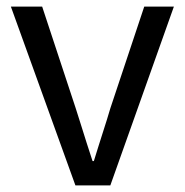

<svg xmlns="http://www.w3.org/2000/svg" viewBox="-20 -563 561 583"><path d="M108 -543 210 -234 229 -174Q235 -155 243 -129.5Q251 -104 261 -74H265L279 -119Q312 -222 315 -234L418 -543H508L315 0H209L13 -543Z"/></svg>

Font: Noto Sans SC
Style: Regular
Weight: 400
Designer: Ryoko NISHIZUKA ____ (kana & ideographs); Paul D. Hunt (Latin, Greek & Cyrillic); Wenlong ZHANG ___ (bopomofo); Sandoll 
Foundry: Adobe Systems Incorporated
Version: Version 1.004